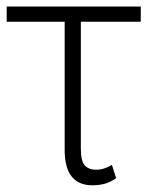

<svg xmlns="http://www.w3.org/2000/svg" viewBox="-27 -550 444 579"><path d="M397.5 -484.4H216.8V-101.6Q216.8 -64 228.8 -51Q240.7 -38.1 263.7 -38.1Q275.4 -38.1 287.8 -42.2Q300.3 -46.4 310.5 -52.7L323.2 -12.7Q306.2 -0.5 288.6 4.2Q271 8.8 252 8.8Q210.4 8.8 189.2 -17.6Q168 -43.9 168 -98.6V-484.4H-6.8V-530.3H397.5Z"/></svg>

Font: Pretendard JP ExtraLight
Style: Regular
Weight: 200
Designer: Base glyphs from Inter by Rasmus Andersson; Hangeul glyphs from Noto Sans CJK(Source Han Sans) by Jang Soo-young and Kan
Foundry: Kil Hyung-jin
Version: Version 1.309